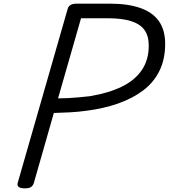

<svg xmlns="http://www.w3.org/2000/svg" viewBox="-20 -1018 925 1052"><path d="M116 14Q69 14 77 -16L351 -970Q355 -984 367 -991Q379 -998 401 -998H581Q682 -998 749.5 -974Q817 -950 851 -901.5Q885 -853 885 -778Q885 -694 854 -630.5Q823 -567 765 -523Q707 -479 627.5 -451Q548 -423 452 -411Q409 -405 363 -402.5Q317 -400 275 -399L165 -14Q160 0 149.5 7Q139 14 116 14ZM298 -479Q324 -479 354 -480.5Q384 -482 414.5 -485Q445 -488 473 -491Q575 -508 647 -543Q719 -578 757 -634Q795 -690 795 -768Q795 -822 771 -854.5Q747 -887 697.5 -902.5Q648 -918 569 -918H424Z"/></svg>

Font: Playwrite TZ
Style: Regular
Weight: 400
Designer: Veronika Burian, José Scaglione
Foundry: TypeTogether
Version: Version 1.002